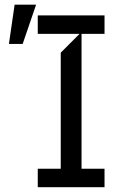

<svg xmlns="http://www.w3.org/2000/svg" viewBox="-20 -794 507 813"><path d="M422.6 -1.4H139.9V-79.5H237.2V-571L316.8 -650.6H139.9V-728.7H422.6V-650.6H325.3V-79.5H422.6ZM76 -608H17.8L41.9 -774.1H132.8Z"/></svg>

Font: Riot Sans
Style: Regular
Weight: 400
Designer: Rasmus Andersson
Foundry: rsms
Version: Version 4.001